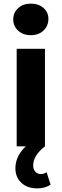

<svg xmlns="http://www.w3.org/2000/svg" viewBox="-20 -807 341 1059"><path d="M72 -538H228V0H72ZM53 -700Q53 -737 80 -762Q107 -787 150 -787Q193 -787 220 -763Q247 -739 247 -703Q247 -664 220 -638.5Q193 -613 150 -613Q107 -613 80 -638Q53 -663 53 -700ZM65 121Q65 74 94 32.5Q123 -9 180 -41L228 0Q192 29 177.5 54.5Q163 80 163 106Q163 127 175 140Q187 153 205 153Q223 153 237 143L259 211Q230 232 185 232Q131 232 98 201.5Q65 171 65 121Z"/></svg>

Font: Montserrat-Bold
Style: Bold
Weight: 700
Version: Version 7.200